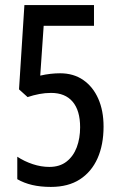

<svg xmlns="http://www.w3.org/2000/svg" viewBox="-20 -734 477 764"><path d="M219.2 -442.4Q272.9 -442.4 311.5 -415.5Q350.1 -388.7 371.1 -341.1Q392.1 -293.5 392.1 -230.5Q392.1 -158.2 368.2 -104.2Q344.2 -50.3 297.9 -20.3Q251.5 9.8 182.6 9.8Q141.1 9.8 107.9 2Q74.7 -5.9 48.8 -21V-110.4Q77.1 -91.8 110.4 -80.8Q143.6 -69.8 176.3 -69.8Q217.8 -69.8 244.9 -91.1Q272 -112.3 285.4 -147.9Q298.8 -183.6 298.8 -227.5Q298.8 -294.4 269 -329.3Q239.3 -364.3 183.1 -364.3Q159.7 -364.3 136.5 -359.9Q113.3 -355.5 89.8 -347.7L55.7 -378.4L77.1 -713.9H354V-631.3H153.8L140.1 -433.1Q161.1 -438 180.9 -440.2Q200.7 -442.4 219.2 -442.4Z"/></svg>

Font: Open Sans Condensed Medium
Style: Regular
Weight: 500
Width: 3
Designer: Monotype Design Team
Foundry: Monotype Imaging Inc.
Version: Version 3.000